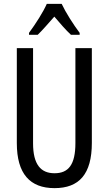

<svg xmlns="http://www.w3.org/2000/svg" viewBox="-20 -963 562 993"><path d="M299 -943H222C203 -900 166 -842 130 -793V-783H175C199 -806 230 -842 261 -877C291 -842 319 -809 347 -783H392V-793C359 -837 320 -898 299 -943ZM455 -224V-714H370V-223C370 -111 334 -67 262 -67C191 -67 151 -112 151 -222V-714H67V-223C67 -64 135 10 262 10C389 10 455 -62 455 -224Z"/></svg>

Font: Noto Sans Gurmukhi UI ExtraCondensed
Style: Regular
Weight: 400
Width: 2
Designer: Jelle Bosma - Monotype Design Team
Foundry: Monotype Imaging Inc.
Version: Version 2.004